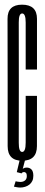

<svg xmlns="http://www.w3.org/2000/svg" viewBox="-20 -700 198 841"><path d="M77 4Q141.5 4 141.8 -59.8Q142 -123.5 142 -280H92.5Q92.5 -116 92.5 -75.2Q92.5 -34.5 77 -34.5Q62 -34.5 62.2 -74.8Q62.5 -115 62.5 -339Q62.5 -563 62.2 -602Q62 -641 77 -641Q92.5 -641 92.5 -601.8Q92.5 -562.5 92.5 -395.5H142Q142 -555.5 142 -617.5Q142 -679.5 76.5 -679.5Q12.5 -679.5 13 -617.2Q13.5 -555 13.5 -339Q13.5 -124 13.5 -60Q13.5 4 77 4ZM69 121.5Q79.5 121.5 90 118.2Q100.5 115 108.8 108.5Q117 102 121.5 92.5Q126 83 126 70Q126 50.5 117.8 42.2Q109.5 34 97 34Q88.5 34 83.2 37.2Q78 40.5 74.5 45V59.5Q76.5 56 79.5 54.8Q82.5 53.5 85 53.5Q90 53.5 93.8 57.5Q97.5 61.5 97.5 71Q97.5 84 89.5 90.5Q81.5 97 69 97Q63 97 57.2 95.8Q51.5 94.5 48.5 94L41 117.5Q45.5 118.5 53.5 120Q61.5 121.5 69 121.5ZM74.5 59.5 90 0H66.5L53.5 54Z"/></svg>

Font: Anybody UltraCondensed Light
Style: Regular
Weight: 300
Width: 1
Version: Version 1.113;gftools[0.9.25]